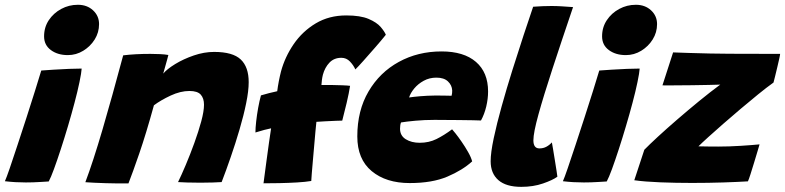

<svg xmlns="http://www.w3.org/2000/svg" viewBox="-44 -742 3206 784"><path d="M233 -517Q191.5 -517 163.8 -537.5Q136 -558 136 -593.5Q136 -630.5 155.2 -659.5Q174.5 -688.5 206 -705.5Q237.5 -722.5 274 -722.5Q311.5 -722.5 336 -699.8Q360.5 -677 360.5 -643.5Q360.5 -609.5 342.8 -581Q325 -552.5 296 -534.8Q267 -517 233 -517ZM155 -1Q146 -0.5 118.5 1.2Q91 3 61.5 3Q40.5 3 18.8 1.8Q-3 0.5 -24 -2Q-18 -15 -4.2 -55Q9.5 -95 27.5 -149.8Q45.5 -204.5 64.5 -262.8Q83.5 -321 99.2 -371.8Q115 -422.5 124.5 -454Q144 -455.5 175.2 -457.5Q206.5 -459.5 238 -460.8Q269.5 -462 289.5 -462Q288.5 -445 280.5 -406.5Q272.5 -368 260.5 -323Q248.5 -277.5 233.8 -227.8Q219 -178 204 -132Q189 -86 176.2 -51.2Q163.5 -16.5 155 -1Z M480.5 7Q463 7 438.2 7Q413.5 7 388 6Q367.5 5.5 341 4.2Q314.5 3 304.5 2Q336 -81.5 374.8 -213.8Q413.5 -346 459 -516Q507.5 -522 570 -522Q591 -522 610.2 -521Q629.5 -520 643.5 -517.5Q642.5 -513 638.8 -499.5Q635 -486 630.5 -469.8Q626 -453.5 622.5 -441.5Q638 -460 671.5 -480.5Q705 -501 747.2 -515.5Q789.5 -530 830.5 -530Q906.5 -530 939 -499.2Q971.5 -468.5 971.5 -406.5Q971.5 -371 961.2 -320.8Q951 -270.5 934.2 -213.5Q917.5 -156.5 898.2 -100.8Q879 -45 861 1.5Q849 2.5 825 3.2Q801 4 774.5 4Q745.5 4 720 3.2Q694.5 2.5 683 1.5Q696.5 -26 714.5 -68.5Q732.5 -111 749.5 -158Q766.5 -205 777.8 -246.5Q789 -288 789 -314.5Q789 -340.5 775.8 -355.5Q762.5 -370.5 729.5 -370.5Q693 -370.5 652.8 -351.8Q612.5 -333 584.5 -312Q552.5 -196 524.8 -115.5Q497 -35 480.5 7Z M1032 6.5Q1032.5 3 1036 -23.8Q1039.5 -50.5 1044.5 -87.5Q1049.5 -124.5 1054.5 -160.5Q1059.5 -196.5 1063 -218Q1054 -216.5 1035 -211.5Q1016 -206.5 999 -201Q999 -218.5 1002 -245.8Q1005 -273 1010.2 -301.8Q1015.5 -330.5 1021.5 -352.5Q1032 -356 1055 -361.8Q1078 -367.5 1088 -369.5Q1090.5 -389.5 1094.5 -410.2Q1098.5 -431 1103.5 -450.5Q1119.5 -509.5 1155.2 -561.8Q1191 -614 1245.2 -646.5Q1299.5 -679 1370 -679Q1427.5 -679 1461 -664.8Q1494.5 -650.5 1510.5 -631.8Q1526.5 -613 1531.5 -600Q1514 -578 1488.5 -548.8Q1463 -519.5 1440.2 -494Q1417.5 -468.5 1407 -458.5Q1399.5 -475.5 1385 -490.8Q1370.5 -506 1350 -506Q1320 -506 1301.2 -486.2Q1282.5 -466.5 1274.5 -437Q1272 -427 1270.5 -415.8Q1269 -404.5 1268.5 -395Q1284 -395.5 1307.5 -395Q1331 -394.5 1353 -393.8Q1375 -393 1385.5 -391.5Q1381 -362 1371.5 -321.8Q1362 -281.5 1353.5 -249.5Q1348.5 -249.5 1328.8 -248.8Q1309 -248 1286 -246.8Q1263 -245.5 1248 -244.5Q1246.5 -232.5 1244.2 -207Q1242 -181.5 1239.2 -150.2Q1236.5 -119 1233.8 -88.5Q1231 -58 1229.2 -34.8Q1227.5 -11.5 1227 -3Q1203.5 1 1168.8 3Q1134 5 1097.2 5.8Q1060.5 6.5 1032 6.5Z M1884 -83Q1844.5 -47 1782.8 -20.8Q1721 5.5 1629 5.5Q1532.5 5.5 1473.8 -43.2Q1415 -92 1415 -185Q1415 -290.5 1460.8 -368.5Q1506.5 -446.5 1584.5 -489.2Q1662.5 -532 1759 -532Q1850 -532 1899.5 -489.2Q1949 -446.5 1949 -368.5Q1949 -338.5 1941.5 -307Q1934 -275.5 1920 -250Q1912.5 -250.5 1886.8 -251Q1861 -251.5 1828.8 -251.8Q1796.5 -252 1768.8 -252.2Q1741 -252.5 1730.5 -252.5Q1689.5 -252.5 1651.8 -249Q1614 -245.5 1593.5 -242Q1589.5 -232 1589.5 -216.5Q1589.5 -188 1612.8 -173.5Q1636 -159 1670 -159Q1707.5 -159 1738.2 -174.2Q1769 -189.5 1802 -214Q1804.5 -211.5 1815.8 -197.5Q1827 -183.5 1841 -163.2Q1855 -143 1867.2 -121.5Q1879.5 -100 1884 -83ZM1626.5 -344Q1642.5 -346.5 1671 -349Q1699.5 -351.5 1736 -352Q1757 -352 1775.5 -351.5Q1794 -351 1800 -351Q1801.5 -356 1802 -361.5Q1802.5 -367 1802.5 -372.5Q1801.5 -394 1785.2 -409.5Q1769 -425 1738 -425Q1709.5 -425 1686.2 -412.2Q1663 -399.5 1647.5 -380.8Q1632 -362 1626.5 -344Z M2232 -20.5Q2213 -6.5 2173.2 7.2Q2133.5 21 2084.5 21Q2022.5 21 1991 -6.5Q1959.5 -34 1959.5 -83.5Q1959.5 -118.5 1972 -177.5Q1984.5 -236.5 2004.5 -308.2Q2024.5 -380 2048 -455Q2071.5 -530 2093.8 -597.5Q2116 -665 2133 -714.5Q2173.5 -717.5 2207.5 -717.5Q2228.5 -717.5 2249.5 -716.2Q2270.5 -715 2296 -713Q2248.5 -573 2212 -461.5Q2175.5 -350 2154.8 -275Q2134 -200 2134 -169Q2134 -136 2158.5 -136Q2174.5 -136 2187 -142.8Q2199.5 -149.5 2209.5 -160.5Q2211 -154 2214.2 -133.8Q2217.5 -113.5 2221.5 -89Q2225.5 -64.5 2228.5 -45Q2231.5 -25.5 2232 -20.5Z M2511.5 -517Q2470 -517 2442.2 -537.5Q2414.5 -558 2414.5 -593.5Q2414.5 -630.5 2433.8 -659.5Q2453 -688.5 2484.5 -705.5Q2516 -722.5 2552.5 -722.5Q2590 -722.5 2614.5 -699.8Q2639 -677 2639 -643.5Q2639 -609.5 2621.2 -581Q2603.5 -552.5 2574.5 -534.8Q2545.5 -517 2511.5 -517ZM2433.5 -1Q2424.5 -0.5 2397 1.2Q2369.5 3 2340 3Q2319 3 2297.2 1.8Q2275.5 0.5 2254.5 -2Q2260.5 -15 2274.2 -55Q2288 -95 2306 -149.8Q2324 -204.5 2343 -262.8Q2362 -321 2377.8 -371.8Q2393.5 -422.5 2403 -454Q2422.5 -455.5 2453.8 -457.5Q2485 -459.5 2516.5 -460.8Q2548 -462 2568 -462Q2567 -445 2559 -406.5Q2551 -368 2539 -323Q2527 -277.5 2512.2 -227.8Q2497.5 -178 2482.5 -132Q2467.5 -86 2454.8 -51.2Q2442 -16.5 2433.5 -1Z M3010 -1.5Q2970.5 1 2909.2 3Q2848 5 2782 5Q2715.5 5 2652 2.5Q2588.5 0 2546 -6L2587 -130.5Q2607 -151 2642.5 -183.8Q2678 -216.5 2722 -254.5Q2766 -292.5 2811.5 -329.8Q2857 -367 2897 -396.5Q2883.5 -396 2850.8 -395.2Q2818 -394.5 2780.8 -394Q2743.5 -393.5 2717 -393.5Q2697.5 -393.5 2681 -393.2Q2664.5 -393 2661 -393.5L2704.5 -528Q2727.5 -527 2768.8 -525.8Q2810 -524.5 2855.5 -523.5Q2901 -522.5 2935.5 -522.5Q2988 -522.5 3045 -522.2Q3102 -522 3141.5 -522Q3141.5 -518 3138 -502.5Q3134.5 -487 3129.8 -467Q3125 -447 3120.8 -429.8Q3116.5 -412.5 3114.5 -405Q3086.5 -385 3051.8 -356.8Q3017 -328.5 2980 -297.2Q2943 -266 2908.8 -236Q2874.5 -206 2848 -182Q2821.5 -158 2808 -144.5Q2818.5 -144 2844.8 -143.8Q2871 -143.5 2889 -143.5Q2932.5 -143.5 2980 -146.5Q3027.5 -149.5 3057.5 -152.5Q3056 -147.5 3049.8 -126.2Q3043.5 -105 3035.5 -78.8Q3027.5 -52.5 3020.5 -30.5Q3013.5 -8.5 3010 -1.5Z"/></svg>

Font: Grandstander ExtraBold
Style: Italic
Weight: 800
Italic angle: -15°
Designer: Tyler Finck
Foundry: Etcetera Type Co
Version: Version 1.200; ttfautohint (v1.8.3)